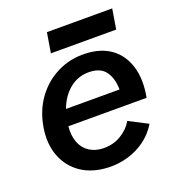

<svg xmlns="http://www.w3.org/2000/svg" viewBox="-125 -764 803 876"><g transform="rotate(-20 277.0 -326.0)"><path d="M253 12Q177 9 124 -26.5Q71 -62 47.5 -123Q24 -184 37 -262Q50 -339 91.5 -396Q133 -453 195.5 -484Q258 -515 332 -512Q406 -509 454 -474Q502 -439 521.5 -376Q541 -313 525 -227H145Q141 -181 154 -148Q167 -115 195 -97Q223 -79 261 -78Q309 -77 347 -99.5Q385 -122 406 -158L497 -111Q471 -68 432 -40Q393 -12 347 1Q301 14 253 12ZM162 -305H422Q421 -360 397 -393Q373 -426 319 -427Q265 -428 224 -395Q183 -362 162 -305ZM184 -567 200 -664H517L501 -567Z"/></g></svg>

Font: Figtree SemiBold
Style: Italic
Weight: 600
Italic angle: -9.5°
Foundry: Erik Kennedy
Version: Version 2.001;gftools[0.9.30]